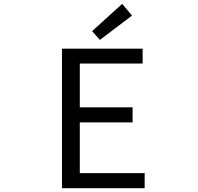

<svg xmlns="http://www.w3.org/2000/svg" viewBox="-20 -989 1040 1009"><path d="M305.7 0V-733.4H729.5V-655.3H399.4V-424.8H676.8V-345.7H399.4V-79.1H740.2V0ZM504.9 -779.3 463.9 -825.2 622.1 -968.8 673.8 -907.2Z"/></svg>

Font: GenEi Gothic M Regular
Style: Regular
Weight: 400
Designer: o_tamon (Modified); [Source Han Sans]
Ryoko NISHIZUKA  (kana & ideographs); Paul D. Hunt (Latin, Greek & Cyrillic); Wenl
Version: Version 1.1a;Original Version 1.004